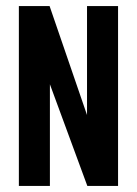

<svg xmlns="http://www.w3.org/2000/svg" viewBox="-20 -611 449 631"><path d="M42 0V-591H143L266 -233V-591H368V0H267L144 -334V0Z"/></svg>

Font: Alumni Sans
Style: Bold
Weight: 700
Designer: Robert E. Leuschke
Foundry: Robert E. Leuschke
Version: Version 1.018